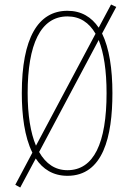

<svg xmlns="http://www.w3.org/2000/svg" viewBox="-20 -772 578 854"><path d="M480 -358C480 -465 466 -558 434 -623L497 -741L474 -752L419 -649C387 -696 342 -724 280 -724C149 -724 77 -602 77 -358C77 -260 89 -163 124 -93L48 50L70 62L139 -67C170 -20 216 10 280 10C439 10 480 -165 480 -358ZM103 -358C103 -574 160 -699 280 -699C335 -699 376 -672 405 -622L140 -124C116 -181 103 -260 103 -358ZM454 -358C454 -135 397 -15 280 -15C226 -15 184 -43 154 -96L419 -594C442 -537 454 -457 454 -358Z"/></svg>

Font: Noto Sans Ethiopic ExtraCondensed Thin
Style: Regular
Weight: 100
Width: 2
Designer: Monotype Design Team
Foundry: Monotype Imaging Inc.
Version: Version 2.102